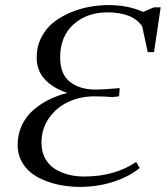

<svg xmlns="http://www.w3.org/2000/svg" viewBox="-20 -731 663 759"><path d="M49.8 -158.2Q49.8 -201.2 66.9 -236.8Q84 -272.5 113 -297.1Q142.1 -321.8 175.3 -337.9Q208.5 -354 246.1 -363.8Q190.9 -381.8 158 -416.5Q125 -451.2 125 -503.9Q125 -546.9 143.3 -582.8Q161.6 -618.7 190.7 -641.8Q219.7 -665 257.8 -681.2Q295.9 -697.3 334.2 -704.1Q372.6 -710.9 410.2 -710.9Q484.9 -710.9 545.9 -684.1L588.9 -702.1H615.2L588.9 -524.9H564L542 -627Q504.9 -682.1 404.8 -682.1Q323.7 -682.1 270.8 -634.8Q217.8 -587.4 217.8 -503.9Q217.8 -437.5 256.8 -407.2Q295.9 -377 356.9 -377Q393.1 -377 453.1 -382.8L451.2 -355L450.2 -350.1L423.8 -347.2Q395 -350.1 353 -350.1Q297.4 -350.1 250 -328.1Q202.6 -306.2 173.3 -263.7Q144 -221.2 144 -167Q144 -131.8 158.2 -105.2Q172.4 -78.6 196.8 -63.5Q221.2 -48.3 250.2 -40.8Q279.3 -33.2 312 -33.2Q434.1 -33.2 518.1 -90.8L532.2 -66.9Q489.3 -31.7 427 -12Q364.7 7.8 295.9 7.8Q249 7.8 206.3 -2Q163.6 -11.7 127.9 -31.2Q92.3 -50.8 71 -83.5Q49.8 -116.2 49.8 -158.2Z"/></svg>

Font: Dihjauti
Style: Bold Italic
Weight: 700
Italic angle: -9°
Designer: T. Christopher White
Version: Version 3.0.0